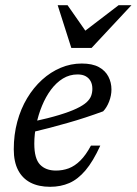

<svg xmlns="http://www.w3.org/2000/svg" viewBox="-20 -709 526 739"><path d="M278.5 -422.5Q248 -422.5 222.2 -406.8Q196.5 -391 176.2 -363.8Q156 -336.5 141.8 -302Q127.5 -267.5 119.8 -229.8Q112 -192 112 -156Q112 -98.5 134 -75.5Q156 -52.5 195.5 -52.5Q221.5 -52.5 244.8 -61.2Q268 -70 289.2 -91Q310.5 -112 330 -148.5H366Q338.5 -88 309.2 -53.5Q280 -19 246.8 -4.5Q213.5 10 173 10Q128.5 10 97.2 -6.2Q66 -22.5 49.5 -54.5Q33 -86.5 33 -134.5Q33 -190.5 46.5 -240.5Q60 -290.5 84.5 -331.2Q109 -372 142 -402Q175 -432 213.8 -448.2Q252.5 -464.5 294.5 -464.5Q335.5 -464.5 360.5 -450.8Q385.5 -437 397.2 -414.2Q409 -391.5 409 -364.5Q409 -341.5 400 -318.2Q391 -295 377 -280.5Q343 -268 308.8 -256.8Q274.5 -245.5 240 -235.8Q205.5 -226 171.5 -217Q137.5 -208 105 -200.5L107 -241Q167 -254 208 -266.5Q249 -279 274.2 -291Q299.5 -303 312.8 -315Q326 -327 330.8 -340Q335.5 -353 335.5 -367Q335.5 -384 329 -396.2Q322.5 -408.5 310 -415.5Q297.5 -422.5 278.5 -422.5ZM486 -689 332.5 -524.5H254.5L202 -689H240L314 -583H298L436.5 -689Z"/></svg>

Font: Newsreader 14pt
Style: Italic
Weight: 400
Italic angle: -17°
Designer: Hugues Gentile
Foundry: Production Type
Version: Version 1.003